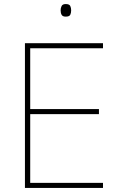

<svg xmlns="http://www.w3.org/2000/svg" viewBox="-20 -927 590 947"><path d="M488 0H103V-714H488V-689H129V-389H468V-364H129V-25H488ZM304 -907Q322 -907 326.5 -897.5Q331 -888 331 -876Q331 -863 326.5 -854Q322 -845 304 -845Q289 -845 284 -854Q279 -863 279 -876Q279 -888 284 -897.5Q289 -907 304 -907Z"/></svg>

Font: Noto Sans Bengali Thin
Style: Regular
Weight: 100
Designer: Jelle Bosma - Monotype Design Team
Foundry: Monotype Imaging Inc.
Version: Version 2.003; ttfautohint (v1.8.4.7-5d5b)